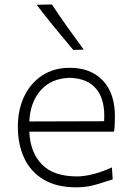

<svg xmlns="http://www.w3.org/2000/svg" viewBox="-20 -820 582 851"><path d="M317.9 10.3Q230.5 10.3 172.9 -24.4Q115.2 -59.1 87.2 -119.6Q59.1 -180.2 59.1 -257.8Q59.1 -334 87.4 -393.1Q115.7 -452.1 167.5 -485.8Q219.2 -519.5 289.1 -519.5Q381.8 -519.5 435.5 -463.4Q489.3 -407.2 489.3 -304.2Q489.3 -284.7 488.5 -268.3Q487.8 -252 485.4 -236.3H109.9Q113.8 -145 165.3 -91.6Q216.8 -38.1 321.3 -38.1Q354 -38.1 394.5 -48.6Q435.1 -59.1 476.1 -78.1L479.5 -24.9Q449.7 -15.1 407.5 -2.4Q365.2 10.3 317.9 10.3ZM441.4 -282.7Q447.3 -375.5 408.2 -424.1Q369.1 -472.7 290 -475.1Q207.5 -473.1 160.6 -419.9Q113.8 -366.7 109.9 -281.7ZM304.7 -598.6Q262.7 -648.4 221.9 -698.2Q181.2 -748 142.6 -798.8L210 -800.3Q243.2 -750 278.6 -700.2Q314 -650.4 351.1 -600.1Z"/></svg>

Font: Pinar DS1 Light
Style: Regular
Weight: 300
Designer: Amin Abedi
Version: Version 3.000